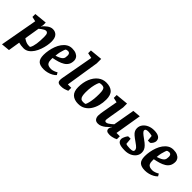

<svg xmlns="http://www.w3.org/2000/svg" viewBox="107 -1693 2863 2863"><g transform="rotate(45 1538.5 -261.0)"><path d="M109 -408 34 -425V-486L234 -506V-453Q234 -442 231 -433.5Q228 -425 222 -418L224 -415Q240 -434 258 -451.5Q276 -469 295.5 -483Q315 -497 336 -505Q357 -513 379 -513Q432 -513 464.5 -477.5Q497 -442 497 -363Q497 -328 488.5 -280.5Q480 -233 462.5 -184Q445 -135 418 -93.5Q391 -52 354 -26Q317 0 269 0Q240 0 214 -4Q188 -8 166 -14L136 172L2 185ZM184 -126Q205 -110 235 -96Q265 -82 301 -82Q310 -82 318 -82.5Q326 -83 327 -86Q339 -104 347 -130.5Q355 -157 360 -190Q365 -223 367 -261Q369 -299 369 -339Q369 -388 357.5 -405.5Q346 -423 326 -423Q310 -423 292 -413.5Q274 -404 256 -390.5Q238 -377 223 -364Z M704 10Q626 10 588.5 -23.5Q551 -57 551 -142Q551 -188 560 -238.5Q569 -289 587 -338Q605 -387 633.5 -426.5Q662 -466 700 -489.5Q738 -513 787 -513Q837 -513 870 -498Q903 -483 919.5 -458.5Q936 -434 936 -406Q936 -354 916 -320Q896 -286 860 -264Q824 -242 778 -228Q732 -214 679 -204V-169Q679 -131 690 -109.5Q701 -88 723.5 -79.5Q746 -71 779 -71Q801 -71 830.5 -81Q860 -91 883 -106L905 -69Q885 -46 852.5 -28Q820 -10 781 0Q742 10 704 10ZM686 -259Q730 -273 755.5 -286.5Q781 -300 793.5 -314.5Q806 -329 809.5 -347Q813 -365 813 -388Q813 -406 807.5 -418Q802 -430 792 -435.5Q782 -441 768 -441Q754 -441 743 -437.5Q732 -434 729 -431Q725 -428 716 -403.5Q707 -379 698 -341.5Q689 -304 686 -259Z M1087 -613 1004 -630V-688L1202 -707V-613L1119 -87H1191V-25Q1191 -25 1174.5 -17Q1158 -9 1129 -1Q1100 7 1062 7Q1029 7 1013.5 -2Q998 -11 993.5 -24.5Q989 -38 989 -51Q989 -70 991.5 -85Q994 -100 996 -111Z M1433 11Q1349 11 1302.5 -32Q1256 -75 1256 -166Q1256 -267 1288.5 -345.5Q1321 -424 1377.5 -468.5Q1434 -513 1506 -513Q1592 -513 1638.5 -471Q1685 -429 1685 -331Q1685 -264 1668.5 -202.5Q1652 -141 1620.5 -93Q1589 -45 1542 -17Q1495 11 1433 11ZM1465 -61Q1482 -61 1497 -63.5Q1512 -66 1514 -71Q1524 -92 1532.5 -126Q1541 -160 1546.5 -206.5Q1552 -253 1552 -314Q1552 -371 1544 -398Q1536 -425 1519.5 -433Q1503 -441 1480 -441Q1467 -441 1453 -438.5Q1439 -436 1435 -431Q1429 -424 1418 -392.5Q1407 -361 1398 -309.5Q1389 -258 1389 -193Q1389 -149 1395.5 -119.5Q1402 -90 1418.5 -75.5Q1435 -61 1465 -61Z M1821 -412 1746 -429V-490L1945 -509V-426L1905 -189Q1904 -180 1901.5 -165.5Q1899 -151 1897 -137Q1895 -123 1895 -117Q1895 -104 1901 -96Q1907 -88 1922 -88Q1938 -88 1958 -100Q1978 -112 1997 -128Q2016 -144 2029 -156L2089 -498L2214 -509L2144 -88H2214V-26Q2200 -18 2181 -11Q2162 -4 2138 1Q2114 6 2088 6Q2049 6 2031 -7Q2013 -20 2013 -49Q2013 -58 2017.5 -72Q2022 -86 2036 -103L2033 -105Q2023 -93 2005 -74Q1987 -55 1962.5 -35.5Q1938 -16 1909 -2.5Q1880 11 1849 11Q1805 11 1786 -15Q1767 -41 1767 -78Q1767 -98 1771 -127.5Q1775 -157 1778 -172Z M2417 11Q2332 11 2294 -9.5Q2256 -30 2256 -76Q2256 -86 2262 -103Q2268 -120 2276.5 -136.5Q2285 -153 2293.5 -164.5Q2302 -176 2308 -176H2354L2363 -78Q2370 -72 2393.5 -68Q2417 -64 2446 -64Q2489 -64 2505 -72Q2521 -80 2521 -102Q2521 -122 2504 -141Q2487 -160 2439 -193Q2388 -228 2359.5 -253Q2331 -278 2320 -302Q2309 -326 2309 -354Q2309 -400 2336 -436Q2363 -472 2409 -493Q2455 -514 2513 -514Q2581 -514 2616 -491Q2651 -468 2651 -422Q2651 -401 2636 -375.5Q2621 -350 2602 -338H2555L2546 -427Q2533 -432 2510.5 -435.5Q2488 -439 2468 -439Q2437 -439 2422 -431.5Q2407 -424 2407 -407Q2407 -390 2428 -369.5Q2449 -349 2504 -310Q2547 -280 2572 -254.5Q2597 -229 2608 -204Q2619 -179 2619 -149Q2619 -103 2592.5 -67Q2566 -31 2520.5 -10Q2475 11 2417 11Z M2839 10Q2761 10 2723.5 -23.5Q2686 -57 2686 -142Q2686 -188 2695 -238.5Q2704 -289 2722 -338Q2740 -387 2768.5 -426.5Q2797 -466 2835 -489.5Q2873 -513 2922 -513Q2972 -513 3005 -498Q3038 -483 3054.5 -458.5Q3071 -434 3071 -406Q3071 -354 3051 -320Q3031 -286 2995 -264Q2959 -242 2913 -228Q2867 -214 2814 -204V-169Q2814 -131 2825 -109.5Q2836 -88 2858.5 -79.5Q2881 -71 2914 -71Q2936 -71 2965.5 -81Q2995 -91 3018 -106L3040 -69Q3020 -46 2987.5 -28Q2955 -10 2916 0Q2877 10 2839 10ZM2821 -259Q2865 -273 2890.5 -286.5Q2916 -300 2928.5 -314.5Q2941 -329 2944.5 -347Q2948 -365 2948 -388Q2948 -406 2942.5 -418Q2937 -430 2927 -435.5Q2917 -441 2903 -441Q2889 -441 2878 -437.5Q2867 -434 2864 -431Q2860 -428 2851 -403.5Q2842 -379 2833 -341.5Q2824 -304 2821 -259Z"/></g></svg>

Font: Faustina VF Beta
Style: Italic
Weight: 400
Italic angle: -8°
Designer: Alfonso Garcia
Foundry: Omnibus-Type
Version: Version 1.006